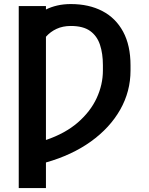

<svg xmlns="http://www.w3.org/2000/svg" viewBox="-20 -742 749 965"><path d="M210.9 -711.6V-694.2Q236.2 -707 267.8 -714.3Q299.4 -721.6 335.9 -721.6Q427.2 -721.6 494.5 -686.4Q561.8 -651.3 598.9 -582.6Q636 -513.8 636 -413.4V-387.8Q636 -282.3 584.2 -190.9Q532.3 -99.4 437 -30.9Q341.6 37.6 210.9 74.6V203.1H74.2V-711.6ZM210.9 -38.4Q307.9 -71.4 371.3 -126.4Q434.7 -181.5 465.9 -249.1Q497.2 -316.8 497.2 -387.8V-414.8Q497.2 -472.3 482.6 -516.7Q468 -561.1 433.1 -586.3Q398.1 -611.5 335.9 -611.5Q295.5 -611.5 264.2 -596.9Q233 -582.4 210.9 -557.2Z"/></svg>

Font: Inter UI Semi Bold
Style: Regular
Weight: 600
Designer: Rasmus Andersson
Foundry: rsms
Version: 3.2;8d6f07862